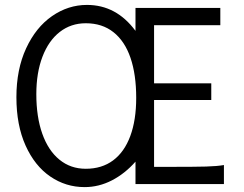

<svg xmlns="http://www.w3.org/2000/svg" viewBox="-20 -745 986 777"><path d="M528.3 0V-90.8Q485.8 -42.5 432.9 -15.1Q379.9 12.2 322.3 12.2Q246.1 12.2 183.3 -30.8Q120.6 -73.7 83.5 -156Q46.4 -238.3 46.4 -351.6Q46.4 -464.4 85.7 -549.3Q125 -634.3 190.4 -679.7Q255.9 -725.1 332 -725.1Q450.7 -725.1 528.3 -620.1V-712.9H871.6V-643.1H603.5V-407.7H835V-340.3H603.5V-69.8H684.6Q769.5 -69.8 814.2 -71Q858.9 -72.3 886.2 -77.1V0ZM327.1 -650.9Q267.1 -650.9 221.9 -615.7Q176.8 -580.6 151.9 -515.6Q127 -450.7 127 -363.8Q127 -272 151.1 -203.9Q175.3 -135.7 220.5 -98.9Q265.6 -62 327.1 -62Q392.1 -62 437.7 -95.9Q483.4 -129.9 507.3 -194.6Q531.2 -259.3 531.2 -349.1Q531.2 -443.4 508.1 -511Q484.9 -578.6 439.2 -614.7Q393.6 -650.9 327.1 -650.9Z"/></svg>

Font: Lesson One Light
Style: Regular
Weight: 300
Designer: But Ko, Victor Gaultney, Annie Olsen, Julie Remington, Don Collingsworth, Eric Hays, Becca Hirsbrunner
Version: Version 1.100